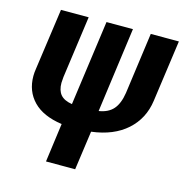

<svg xmlns="http://www.w3.org/2000/svg" viewBox="-103 -788 848 884"><g transform="rotate(15 321.0 -346.0)"><path d="M642 -692 601 -398Q589 -311 526.5 -255Q464 -199 359 -186L333 0H194L219 -185Q128 -198 82 -245.5Q36 -293 36 -365Q36 -382 39 -400L80 -692H212L171 -396Q169 -376 169 -368Q169 -332 186 -312Q203 -292 241 -286L297 -692H423L368 -287Q413 -294 436.5 -321Q460 -348 468 -400L508 -692Z"/></g></svg>

Font: Fira Sans Extra Condensed SemiBold
Style: Italic
Weight: 600
Width: 3
Italic angle: -8°
Designer: Carrois Corporate & Edenspiekermann AG
Foundry: Carrois Corporate GbR & Edenspiekermann AG
Version: Version 4.203